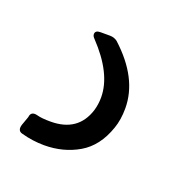

<svg xmlns="http://www.w3.org/2000/svg" viewBox="-91 -49 272 283"><g transform="rotate(20 45.0 92.5)"><path d="M-38 168 -33 154Q-32 144 -21 147Q-14 149 0 149Q43 149 55 111Q58 101 58 90Q58 53 19 12Q16 9 16 6Q16 0 24 0H39Q46 0 51 4Q97 46 97 93Q97 111 92 125Q81 157 57 171Q33 185 3 185Q-15 185 -33 180Q-41 178 -38 168Z"/></g></svg>

Font: Barlow Light
Style: Italic
Weight: 300
Italic angle: -7°
Designer: Jeremy Tribby
Foundry: Tribby Type
Version: Version 1.408